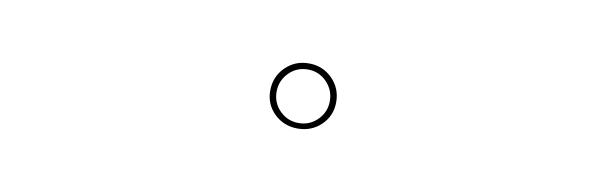

<svg xmlns="http://www.w3.org/2000/svg" viewBox="-26 -800 1051 333"><g transform="rotate(10 500.0 -633.5)"><path d="M466.8 -599.6Q480.5 -585.9 500 -585.9Q519.5 -585.9 533.2 -599.6Q546.9 -613.3 546.9 -632.8Q546.9 -652.3 533.2 -666.3Q519.5 -680.2 500 -680.2Q480.5 -680.2 466.8 -666.3Q453.1 -652.3 453.1 -632.8Q453.1 -613.3 466.8 -599.6ZM441.9 -632.8Q441.9 -657.2 458.7 -674.1Q475.6 -690.9 500 -690.9Q524.4 -690.9 541.3 -674.1Q558.1 -657.2 558.1 -632.8Q558.1 -608.9 541.3 -592.5Q524.4 -576.2 500 -576.2Q475.6 -576.2 458.7 -592.5Q441.9 -608.9 441.9 -632.8Z"/></g></svg>

Font: Anticva
Style: Regular
Weight: 400
Version: Version 1.000